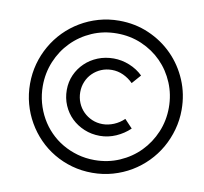

<svg xmlns="http://www.w3.org/2000/svg" viewBox="-77 -772 898 845"><g transform="rotate(10 372.5 -349.0)"><path d="M389.5 -689Q461 -689 522.5 -662.2Q584 -635.5 629.8 -589.2Q675.5 -543 701.5 -481.5Q727.5 -420 727.5 -350Q727.5 -304 715.5 -260.8Q703.5 -217.5 681.8 -179.5Q660 -141.5 629.2 -110.2Q598.5 -79 560.8 -56.5Q523 -34 479.2 -21.5Q435.5 -9 387.5 -9Q340 -9 296.5 -21.2Q253 -33.5 215.5 -55.8Q178 -78 147.8 -109Q117.5 -140 95.8 -177.8Q74 -215.5 62.2 -258.8Q50.5 -302 50.5 -348Q50.5 -394.5 62.2 -437.5Q74 -480.5 95.8 -518.5Q117.5 -556.5 148.2 -587.8Q179 -619 216.8 -641.5Q254.5 -664 298.2 -676.5Q342 -689 389.5 -689ZM389.5 -632Q329.5 -632 278 -609.5Q226.5 -587 188.5 -548.2Q150.5 -509.5 129 -457.8Q107.5 -406 107.5 -348Q107.5 -309.5 117.2 -273.5Q127 -237.5 144.8 -206Q162.5 -174.5 187.8 -148.8Q213 -123 244.2 -104.8Q275.5 -86.5 311.8 -76.2Q348 -66 387.5 -66Q447.5 -66 499.2 -88.5Q551 -111 589 -149.8Q627 -188.5 648.8 -240.2Q670.5 -292 670.5 -350Q670.5 -408 649 -459.5Q627.5 -511 589.8 -549.2Q552 -587.5 500.5 -609.8Q449 -632 389.5 -632ZM394.5 -521Q430.5 -521 465.2 -507Q500 -493 525.5 -468L490.5 -428Q471 -447.5 446.5 -458.8Q422 -470 395.5 -470Q370 -470 348 -460.8Q326 -451.5 309.5 -435.2Q293 -419 283.8 -397Q274.5 -375 274.5 -350Q274.5 -324.5 283.8 -302.2Q293 -280 309.5 -263.5Q326 -247 348 -237.5Q370 -228 395.5 -228Q420.5 -228 445.8 -238.5Q471 -249 490.5 -268L525.5 -231Q499 -205.5 464.2 -190.2Q429.5 -175 392.5 -175Q355 -175 322.5 -188.5Q290 -202 266 -225.2Q242 -248.5 228.2 -280.5Q214.5 -312.5 214.5 -349Q214.5 -385.5 228.5 -416.8Q242.5 -448 266.8 -471.2Q291 -494.5 323.8 -507.8Q356.5 -521 394.5 -521Z"/></g></svg>

Font: Argentum Sans
Style: Italic
Weight: 400
Italic angle: -11.3099°
Designer: Julieta Ulanovsky, Owen Earl, Rasmus Andersson, Cristiano Sobral
Foundry: The Argentum Sans Project Authors
Version: Version 3.131; ttfautohint (v1.8.4.7-5d5b-dirty)